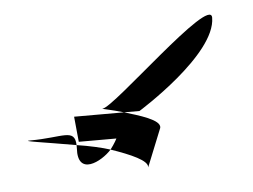

<svg xmlns="http://www.w3.org/2000/svg" viewBox="-31 -681 408 310"><g transform="rotate(-5 172.5 -526.5)"><path d="M12 -468C-4 -468 35 -463 86 -454C85 -482 65 -468 12 -468ZM86 -449C83 -403 124 -424 140 -442C128 -446 106 -451 86 -454ZM86 -500 90 -459H151C151 -459 147 -451 140 -442C172 -431 200 -419 198 -408L223 -470C226 -483 190 -493 167 -500ZM133 -509C129 -509 147 -506 167 -500H192C192 -500 322 -580 322 -640C322 -676 151 -509 133 -509Z"/></g></svg>

Font: bitstorm
Style: maxcn
Weight: 400
Version: Version 0.2